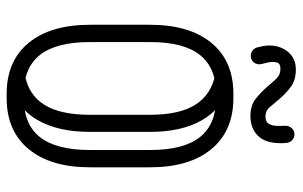

<svg xmlns="http://www.w3.org/2000/svg" viewBox="-183 -705 892 566"><g transform="rotate(90 263.0 -422.0)"><path d="M53 -418.1Q53 -534.2 106.3 -599.1Q159.6 -664 256.6 -664H269Q366 -664 419.6 -599.1Q473.2 -534.2 473.2 -418.1V-241.5Q473.2 -125.4 419.6 -60.5Q366 4.4 269 4.4H256.6Q159.6 4.4 106.3 -60.5Q53 -125.4 53 -241.5ZM104 -418.1V-241.5Q104 -142 141.8 -94Q179.6 -46 256.6 -46H269Q346.6 -46 384.4 -94Q422.2 -142 422.2 -241.5V-418.1Q422.2 -517.2 384.4 -565.1Q346.6 -613 269 -613H256.6Q179.6 -613 141.8 -565.1Q104 -517.2 104 -418.1ZM198.9 -610.4Q190.2 -611.5 184.1 -618.5Q178 -625.5 178 -634.9Q178 -639.9 184 -644.7Q190 -649.5 199.2 -652.2Q208.4 -654.9 218.8 -654.6Q229.2 -654.4 237.5 -649.5Q301.1 -630.1 334.9 -570.3Q368.8 -510.5 368.8 -418.1V-241.5Q368.8 -145.9 333.1 -85.4Q297.4 -25 231.4 -5.8Q219.6 -0.9 207.4 -3.4Q195.1 -5.9 187.1 -12.2Q179 -18.5 179 -24.1Q179 -33.5 184.8 -40.7Q190.6 -47.9 200.2 -49.2Q259.9 -60.1 289.1 -107Q318.4 -153.9 318.4 -241.5V-418.1Q318.4 -505.1 288.4 -552.3Q258.5 -599.5 198.9 -610.4ZM350.8 -817.6Q350.8 -828.4 358.1 -836.2Q365.5 -844.1 376.2 -844.1Q385.6 -844.1 393 -837.3Q400.4 -830.5 401.1 -821.1Q401.8 -816.1 401.9 -811.6Q402.1 -807.1 402.1 -803.1Q402.1 -758.2 380.1 -736.2Q358 -714.2 321.8 -714.2Q291 -714.2 271.5 -729.6Q252 -745 235.6 -763.9Q222.6 -779.5 211.5 -791.1Q200.4 -802.6 183.2 -802.6Q171.9 -802.6 167.2 -797.8Q162.6 -793 162.6 -779Q162.6 -773.1 164.3 -765.5Q166 -757.9 168.4 -748.4Q168.8 -746.9 169.1 -744.8Q169.5 -742.6 169.5 -740.8Q169.5 -729.4 162.1 -722.3Q154.8 -715.2 144.6 -715.2Q135.8 -715.2 129.2 -720.2Q122.8 -725.2 120.2 -732.5Q117.5 -742.2 115.8 -751.4Q114.1 -760.5 114.1 -769.2Q114.1 -802.5 133.2 -825.3Q152.2 -848.1 184.8 -848.1Q216.9 -848.1 236.9 -832.8Q256.9 -817.4 273.2 -798.1Q286.2 -782.2 296.5 -770.4Q306.8 -758.5 323.2 -758.5Q339.4 -758.5 345.1 -768.8Q350.9 -779 351.1 -792.6Q351.4 -806.2 350.8 -817.6Z"/></g></svg>

Font: Libertine-Super Thin
Style: Regular
Weight: 100
Designer: Bastien Sozeau
Foundry: NBR — Bastien Sozeau
Version: Version 2.003;gftools[0.9.33]